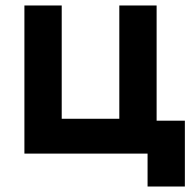

<svg xmlns="http://www.w3.org/2000/svg" viewBox="-20 -560 704 700"><path d="M654 120V-120H551V-540H415V-127H205V-540H69V0H518V120Z"/></svg>

Font: Manrope ExtraBold
Style: Regular
Weight: 800
Designer: Mikhail Sharanda
Foundry: Mikhail Sharanda
Version: Version 4.505